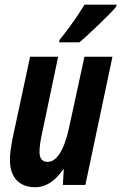

<svg xmlns="http://www.w3.org/2000/svg" viewBox="-20 -786 515 816"><path d="M129.9 9.8Q95.2 9.8 71 -4.2Q46.9 -18.1 34.4 -44.2Q22 -70.3 22 -106.9Q22 -125 25.1 -147.7Q28.3 -170.4 32.2 -191.9L107.9 -544.9H227.1L159.2 -221.2Q153.8 -198.7 150.9 -177.7Q147.9 -156.7 147.9 -140.1Q147.9 -120.6 156 -109.4Q164.1 -98.1 181.2 -98.1Q204.6 -98.1 222.4 -118.2Q240.2 -138.2 253.7 -174.3Q267.1 -210.4 276.9 -258.8L338.9 -544.9H458L342.8 0H247.1L251 -65.9H248Q232.4 -42.5 213.9 -25.6Q195.3 -8.8 174.3 0.5Q153.3 9.8 129.9 9.8ZM231 -606 232.9 -616.2Q253.4 -641.6 272.2 -667Q291 -692.4 307.9 -717.3Q324.7 -742.2 339.4 -766.1H475.1L474.1 -757.8Q463.4 -744.6 442.4 -723.4Q421.4 -702.1 397.2 -679Q373 -655.8 351.3 -636Q329.6 -616.2 316.9 -606Z"/></svg>

Font: Open Sans Condensed
Style: Italic
Weight: 400
Width: 3
Italic angle: -12°
Designer: Monotype Design Team
Foundry: Monotype Imaging Inc.
Version: Version 3.000